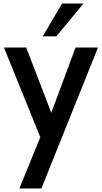

<svg xmlns="http://www.w3.org/2000/svg" viewBox="-20 -770 579 1090"><path d="M453.8 -750 300 -563.8H222.5L332.5 -750ZM408.8 -500H536.2L215 300H90L208.8 8.8L2.5 -500H128.8L271.2 -130Z"/></svg>

Font: Now Alt Medium
Style: Regular
Weight: 500
Designer: Alfredo Marco Pradil
Foundry: Alfredo Marco Pradil
Version: Version 1.002;PS 001.002;hotconv 1.0.88;makeotf.lib2.5.64775